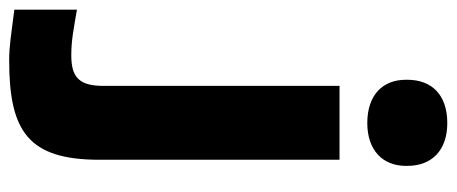

<svg xmlns="http://www.w3.org/2000/svg" viewBox="-410 -468 971 408"><g transform="rotate(90 75.0 -263.5)"><path d="M40 -644V-641C40 -592 72 -559 132 -559C190 -559 223 -592 223 -641V-644C223 -696 190 -729 132 -729C72 -729 40 -696 40 -644ZM-109 191C-54 198 -32 202 -1 202C150 202 210 161 210 10V-500H53V2C53 54 34 70 -12 70C-45 70 -67 65 -109 58Z"/></g></svg>

Font: LT Wave Text Black
Style: Regular
Weight: 900
Designer: Daniel Lyons
Version: Version 2.5 (Glyphs App)